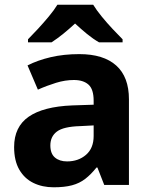

<svg xmlns="http://www.w3.org/2000/svg" viewBox="-20 -786 639 816"><path d="M317 -556Q420 -556 474 -507.5Q528 -459 528 -364V0H423L394 -74H390Q367 -45 342.5 -26Q318 -7 286 1.5Q254 10 208 10Q160 10 122 -8.5Q84 -27 62 -65Q40 -103 40 -161Q40 -247 102 -290Q164 -333 287 -338L378 -341V-358Q378 -407 356 -426.5Q334 -446 294 -446Q257 -446 218 -434Q179 -422 141 -405L97 -508Q140 -530 195.5 -543Q251 -556 317 -556ZM321 -250Q250 -248 222 -227Q194 -206 194 -168Q194 -133 213.5 -116.5Q233 -100 265 -100Q313 -100 345.5 -128Q378 -156 378 -208V-253ZM376 -766Q390 -743 412.5 -715.5Q435 -688 459 -662.5Q483 -637 501 -619V-606H401Q375 -621 350 -641.5Q325 -662 299 -686Q273 -662 249 -642.5Q225 -623 199 -606H99V-619Q118 -638 141.5 -663.5Q165 -689 187.5 -716Q210 -743 224 -766Z"/></svg>

Font: Noto Sans Khmer
Style: Bold
Weight: 700
Version: Version 2.003